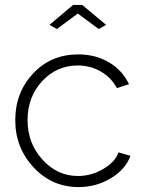

<svg xmlns="http://www.w3.org/2000/svg" viewBox="-20 -750 585 780"><path d="M211 -632 181 -649 277 -730H314L411 -649L381 -632L296 -695ZM298 -529Q368 -529 422.5 -497Q477 -465 504 -408L455 -392Q432 -435 389.5 -459.5Q347 -484 296 -484Q210 -484 151 -420Q92 -356 92 -262Q92 -168 152.5 -101.5Q213 -35 297 -35Q351 -35 400 -64Q449 -93 461 -131L510 -117Q490 -62 430.5 -26Q371 10 299 10Q191 10 116.5 -70Q42 -150 42 -262Q42 -374 114.5 -451.5Q187 -529 298 -529Z"/></svg>

Font: Raleway
Style: Light
Weight: 300
Designer: Matt McInerney, Pablo Impallari, Rodrigo Fuenzalida
Foundry: Matt McInerney, Pablo Impallari, Rodrigo Fuenzalida
Version: Version 3.000